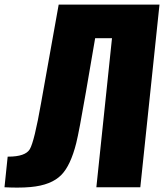

<svg xmlns="http://www.w3.org/2000/svg" viewBox="-36 -830 730 851"><path d="M-16.1 0C4.1 1 22.8 1.5 40 1.5C62.2 1.5 82 0.7 99.6 -1C161.1 -6.5 206.7 -24.6 236.3 -55.2C263.3 -82.8 285.2 -129.6 301.8 -195.3C310.2 -228.8 324.5 -304.2 344.7 -421.4L385.7 -660.6H460.4L391.1 0H585.9L670.9 -809.6H224.1L162.1 -463.4C158.2 -441.2 152.8 -411.1 146 -373C126.1 -259.8 109.5 -191.7 96.2 -168.9C83.2 -146.8 51.3 -135.7 0.5 -135.7H-2Z"/></svg>

Font: Oswald
Style: Heavy
Weight: 800
Designer: Vernon Adams
Foundry: Vernon Adams
Version: 3.0; ttfautohint (v0.95.6-bc232) -l 8 -r 50 -G 200 -x 0 -w "